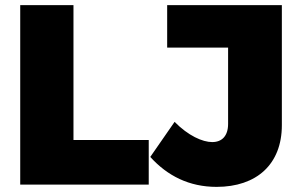

<svg xmlns="http://www.w3.org/2000/svg" viewBox="-20 -721 1168 750"><path d="M59 -701V0H561V-174H267V-701ZM1081 -232V-701H633V-535H871V-237C871 -190 847 -166 809 -166C771 -166 715 -191 662 -245L567 -108C634 -34 719 9 826 9C982 9 1081 -79 1081 -232Z"/></svg>

Font: Montserrat ExtraBold
Style: Regular
Weight: 800
Designer: Julieta Ulanovsky
Foundry: Julieta Ulanovsky
Version: Version 4.000